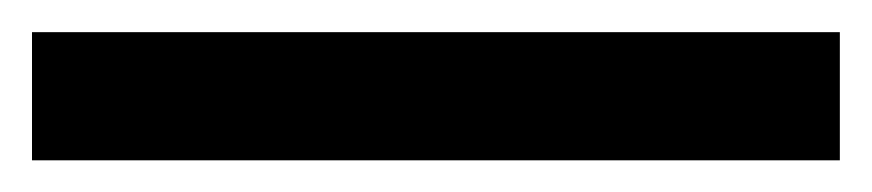

<svg xmlns="http://www.w3.org/2000/svg" viewBox="-22 80 545 120"><path d="M-2 180.2V100.1H502.9V180.2Z"/></svg>

Font: Aspekta 450
Style: Regular
Weight: 450
Designer: Ivo Dolenc
Version: Version 2.000